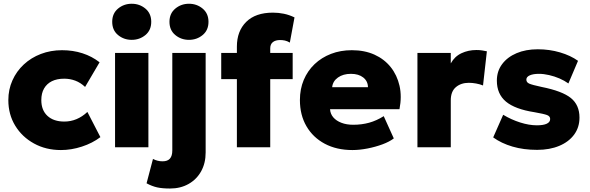

<svg xmlns="http://www.w3.org/2000/svg" viewBox="-20 -804 3218 1048"><path d="M312.5 15Q230.5 15 165.5 -20.8Q100.5 -56.5 63 -118Q25.5 -179.5 25.5 -257.5Q25.5 -315.5 47.8 -365.2Q70 -415 109.8 -452Q149.5 -489 203 -509.5Q256.5 -530 318.5 -530Q378.5 -530 430.2 -513.2Q482 -496.5 523.5 -464L444.5 -329.5Q419.5 -353 390.8 -363.8Q362 -374.5 330.5 -374.5Q291 -374.5 263.2 -360.8Q235.5 -347 220.5 -321Q205.5 -295 205.5 -257.5Q205.5 -202.5 239 -171.5Q272.5 -140.5 331 -140.5Q366 -140.5 397.8 -153.8Q429.5 -167 457 -193L528 -55.5Q484.5 -22.5 427 -3.8Q369.5 15 312.5 15Z M608 0V-515H790V0ZM699 -586.5Q656 -586.5 624.2 -612.8Q592.5 -639 592.5 -685Q592.5 -730.5 624.2 -757Q656 -783.5 699 -783.5Q742 -783.5 773.8 -757Q805.5 -730.5 805.5 -685Q805.5 -639 773.8 -612.8Q742 -586.5 699 -586.5Z M908 225Q866 225 837.8 218.8Q809.5 212.5 780 196.5L815 63.5Q827.5 70 840 73.2Q852.5 76.5 867.5 76.5Q894.5 76.5 907.5 61.8Q920.5 47 920.5 17V-515H1102.5V28Q1102.5 86.5 1078 130.8Q1053.5 175 1009.5 200Q965.5 225 908 225ZM1011.5 -586.5Q968.5 -586.5 936.8 -612.8Q905 -639 905 -685Q905 -730.5 936.8 -757Q968.5 -783.5 1011.5 -783.5Q1054.5 -783.5 1086.2 -757Q1118 -730.5 1118 -685Q1118 -639 1086.2 -612.8Q1054.5 -586.5 1011.5 -586.5Z M1273 0V-549.5Q1273 -634 1323.8 -684.5Q1374.5 -735 1470 -735Q1500 -735 1529.2 -729Q1558.5 -723 1587.5 -709L1562 -571.5Q1548 -580 1534.8 -582.8Q1521.5 -585.5 1509.5 -585.5Q1483.5 -585.5 1469.2 -574Q1455 -562.5 1455 -540V-515H1577.5V-372H1455V0ZM1187.5 -372V-515H1288.5V-372Z M1903.5 15Q1817.5 15 1753 -19.2Q1688.5 -53.5 1652.8 -114.8Q1617 -176 1617 -258Q1617 -318 1638 -367.8Q1659 -417.5 1697 -453.8Q1735 -490 1786.8 -510Q1838.5 -530 1900.5 -530Q1970 -530 2023.8 -505.8Q2077.5 -481.5 2112.5 -437.8Q2147.5 -394 2160.8 -335.5Q2174 -277 2160.5 -208H1781.5Q1783 -182.5 1799.2 -163.5Q1815.5 -144.5 1843.5 -133.8Q1871.5 -123 1908 -123Q1954.5 -123 1995 -134.2Q2035.5 -145.5 2074.5 -170L2129.5 -48.5Q2106 -30.5 2067.8 -16.2Q2029.5 -2 1986 6.5Q1942.5 15 1903.5 15ZM1793 -328H1988.5Q1988 -361 1962.8 -381Q1937.5 -401 1895.5 -401Q1853 -401 1824.8 -381Q1796.5 -361 1793 -328Z M2258.5 0V-515H2440.5V-458Q2461.5 -496 2498.8 -513.5Q2536 -531 2580.5 -531Q2598 -531 2611.2 -528.8Q2624.5 -526.5 2637.5 -524L2616.5 -337.5Q2599 -344.5 2578.8 -348.2Q2558.5 -352 2539 -352Q2496 -352 2468.2 -328.2Q2440.5 -304.5 2440.5 -256.5V0Z M2912 14Q2838 14 2777.5 -3.8Q2717 -21.5 2672 -54L2726.5 -177.5Q2770.5 -151 2819.2 -135.5Q2868 -120 2910.5 -120Q2946 -120 2964.5 -128.8Q2983 -137.5 2983 -154.5Q2983 -169.5 2966 -176Q2949 -182.5 2897.5 -191.5Q2791 -208 2741.5 -249.5Q2692 -291 2692 -364Q2692 -415.5 2720.8 -454Q2749.5 -492.5 2799.8 -513.8Q2850 -535 2915.5 -535Q2979.5 -535 3037 -518Q3094.5 -501 3135 -472L3082.5 -348.5Q3061 -364 3033.8 -375.8Q3006.5 -387.5 2977.2 -394.2Q2948 -401 2921.5 -401Q2890.5 -401 2871.8 -392.8Q2853 -384.5 2853 -369.5Q2853 -354.5 2868.8 -347.5Q2884.5 -340.5 2936 -329.5Q3049 -307 3096 -269Q3143 -231 3143 -162Q3143 -109 3113.8 -69.2Q3084.5 -29.5 3032.5 -7.8Q2980.5 14 2912 14Z"/></svg>

Font: Geologica Roman ExtraBold
Style: Regular
Weight: 800
Designer: Sindre Bremnes, Frode Helland
Foundry: Monokrom Skriftforlag AS
Version: Version 1.010;gftools[0.9.28]